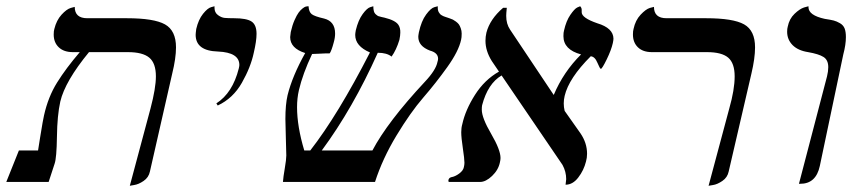

<svg xmlns="http://www.w3.org/2000/svg" viewBox="-63 -579 2733 611"><path d="M350.1 12.2 416 -233.9Q433.1 -298.8 433.1 -335.9Q433.1 -377.9 412.1 -395.5Q391.1 -413.1 344.2 -413.1H220.2Q144 -320.3 128.9 -255.9Q119.1 -211.9 118.2 -144Q117.2 -76.2 110.8 -58.1L91.8 0H-43L-2.9 -100.1H58.1Q60.1 -112.3 64.5 -140.6Q68.8 -168.9 72.5 -188.5Q76.2 -208 77.1 -211.9Q90.3 -271 118.7 -316.4Q147 -361.8 190.9 -413.1H168.9Q140.1 -413.1 124 -428.5Q107.9 -443.8 107.9 -469.2Q107.9 -480.5 109.9 -486.8Q116.7 -514.6 132.8 -532.2Q148.9 -549.8 162.1 -553.7L174.8 -557.1Q174.8 -521 214.8 -521H340.8Q426.8 -521 461.9 -501.5Q497.1 -481.9 497.1 -428.2Q497.1 -393.6 484.9 -344.2L414.1 -33.2Q410.2 -14.2 394 -3.2Q377.9 7.8 363.8 9.8Z M629.9 -243.2 625.5 -250Q677.2 -283.2 696.8 -360.8Q698.7 -368.7 698.7 -372.1Q698.7 -412.1 630.9 -415Q560.1 -417 559.6 -467.8Q559.6 -472.7 561.5 -486.8Q568.4 -516.6 583 -534.9Q597.7 -553.2 608.9 -556.2L619.6 -559.1V-554.2Q619.6 -539.1 630.6 -531Q641.6 -522.9 652.1 -522Q662.6 -521 681.6 -521Q721.7 -521 737.5 -510.5Q753.4 -500 753.4 -471.2Q753.4 -448.7 744.6 -411.1Q734.9 -365.2 706.8 -315.7Q678.7 -266.1 629.9 -243.2Z M1404.3 -452.1Q1396.5 -416 1360.4 -365.5Q1324.2 -314.9 1283.7 -268.1Q1243.2 -221.2 1198.7 -147.7Q1154.3 -74.2 1130.4 0H837.4Q838.4 -15.1 843.3 -43.5Q848.1 -71.8 848.1 -84Q848.1 -93.8 846.7 -137.9Q845.2 -182.1 845.2 -200.2Q845.2 -246.1 852.1 -275.9Q867.2 -336.9 908.2 -410.2Q860.4 -425.3 860.4 -460.9Q860.4 -464.8 862.3 -477.1Q867.2 -499 874.3 -514.9Q881.3 -530.8 887.2 -538.8Q893.1 -546.9 899.7 -552Q906.2 -557.1 910.2 -558.1Q914.1 -559.1 917 -559.1H918.9Q919.9 -541 929 -533.9Q938 -526.9 968.3 -520Q1003.4 -511.2 1003.4 -472.2Q1003.4 -459 999 -443.8Q992.2 -418 986.3 -409.2Q971.2 -409.2 954.6 -408.2Q938 -407.2 930.2 -407.2Q900.4 -344.2 888.2 -292Q882.3 -266.6 882.3 -237.8Q882.3 -176.8 905.3 -100.1H924.3Q1012.2 -212.9 1114.3 -412.1Q1067.4 -432.1 1067.4 -467.8Q1067.4 -472.7 1069.3 -482.9Q1077.1 -515.1 1091.1 -534.2Q1105 -553.2 1115.2 -556.2L1125 -559.1Q1125 -550.3 1126.7 -543.7Q1128.4 -537.1 1133.3 -533Q1138.2 -528.8 1140.6 -527.8Q1143.1 -526.9 1151.1 -524.9Q1159.2 -522.9 1160.2 -522.9Q1195.8 -514.2 1205.1 -499.5Q1211.4 -489.7 1210.9 -475.1Q1210.9 -466.3 1208 -452.1Q1198.2 -419.9 1183.1 -398.9Q1168 -411.1 1139.2 -411.1Q1060.1 -234.4 960.9 -100.1H1122.1Q1169.9 -190.9 1289.1 -318.8Q1324.2 -356 1329.1 -381.8Q1331.1 -387.7 1331.1 -392.1Q1331.1 -411.1 1305.2 -418Q1268.1 -432.1 1268.1 -461.9Q1268.1 -465.8 1270 -476.1Q1277.8 -512.2 1293 -532.7Q1308.1 -553.2 1319.3 -556.2L1330.1 -559.1V-554.2Q1330.1 -549.3 1331.1 -545.7Q1332 -542 1334 -539.1Q1335.9 -536.1 1337.6 -534.2Q1339.4 -532.2 1343.3 -530Q1347.2 -527.8 1348.6 -527.3Q1350.1 -526.9 1355.2 -524.9Q1360.4 -522.9 1361.3 -522.9L1368.2 -520.5Q1375 -518.1 1378.2 -516.6Q1381.3 -515.1 1387.7 -510.5Q1394 -505.9 1397.2 -501.5Q1400.4 -497.1 1403.3 -489Q1406.2 -481 1406.2 -472.2Q1406.2 -459 1404.3 -452.1Z M1887.2 -441.9Q1882.3 -419.9 1867.7 -389.9Q1853 -359.9 1849.1 -359.9Q1846.2 -359.9 1838.1 -379.4Q1830.1 -398.9 1816.9 -399.9Q1747.1 -330.1 1733.9 -273.9Q1731 -261.7 1731 -249.8Q1731 -237.8 1733.9 -226.1L1784.2 -154.8Q1805.2 -124 1805.2 -89.8Q1805.2 -76.7 1801.8 -64.9Q1794.9 -37.1 1777.3 -14.2Q1759.8 8.8 1736.8 8.8Q1738.8 -5.4 1738.8 -8.8Q1738.8 -32.7 1727.1 -54.2L1533.2 -338.9Q1489.3 -313 1471.2 -244.1Q1470.2 -239.3 1470.2 -230Q1470.2 -204.1 1500 -153.1Q1529.8 -102.1 1529.8 -76.2Q1529.8 -70.3 1527.8 -62Q1522.9 -38.1 1502.9 -19Q1482.9 0 1464.8 0H1365.2Q1364.3 -1 1363.8 -2.9Q1363.8 -12.7 1373 -15.1Q1385.3 -17.1 1398.2 -26.6Q1411.1 -36.1 1413.1 -46.9Q1415 -54.7 1415 -61Q1415 -73.2 1409.9 -107.2Q1404.8 -141.1 1404.8 -158.2Q1404.8 -172.4 1408.2 -184.1Q1418 -229 1448.5 -277.1Q1479 -325.2 1524.9 -351.1L1502 -384.8Q1481.9 -417 1481.9 -449.2Q1481.9 -462.4 1484.9 -475.1Q1496.1 -518.1 1538.1 -554.2H1549.8Q1547.9 -536.1 1547.9 -528.8Q1547.9 -502.9 1560.1 -484.9L1697.8 -278.8L1699.2 -276.9Q1730 -350.1 1786.1 -405.8Q1730 -420.9 1730 -463.9Q1730 -476.1 1731.9 -481.9Q1738.8 -512.7 1752 -531.7Q1765.1 -550.8 1773.9 -555.2L1783.2 -559.1Q1788.1 -554.2 1788.1 -547.9V-540Q1788.1 -522 1837.9 -504.9Q1888.7 -489.7 1889.2 -456.1Q1889.2 -451.7 1887.2 -441.9Z M2191.9 12.2 2257.8 -233.9Q2274.9 -293.9 2274.9 -335.9Q2274.9 -377.9 2254.4 -395.5Q2233.9 -413.1 2187 -413.1H2011.7Q1982.9 -413.1 1967 -428.5Q1951.2 -443.8 1951.2 -469.2Q1951.2 -480.5 1953.1 -486.8Q1959 -514.6 1975.6 -532.2Q1992.2 -549.8 2004.9 -553.7L2018.1 -557.1Q2018.1 -521 2058.1 -521H2184.1Q2270 -521 2304.9 -501.5Q2339.8 -481.9 2339.8 -428.2Q2339.8 -393.6 2328.1 -344.2L2255.9 -33.2Q2252 -14.2 2235.8 -3.2Q2219.7 7.8 2206.1 9.8Z M2479.5 5.9 2568.8 -335.9Q2572.8 -352.1 2572.8 -365.2Q2572.8 -388.2 2557.6 -397.7Q2542.5 -407.2 2508.8 -413.1Q2476.6 -418 2459.2 -435.5Q2441.9 -453.1 2441.9 -478Q2441.9 -487.8 2443.8 -494.1Q2448.7 -519 2465.3 -534.9Q2481.9 -550.8 2495.6 -555.2L2509.8 -559.1V-556.2Q2509.8 -530.3 2561.5 -519Q2580.6 -516.1 2590.1 -513.7Q2599.6 -511.2 2610.1 -505.1Q2620.6 -499 2624.8 -488.5Q2628.9 -478 2628.9 -460.9Q2628.9 -437 2620.6 -405.8L2545.9 -50.8Q2533.7 6.3 2482.9 5.9Z"/></svg>

Font: Linux Libertine
Style: Italic
Weight: 400
Italic angle: -12°
Designer: Philipp H. Poll
Foundry: Philipp H. Poll
Version: Version 5.1.6 ; ttfautohint (v0.9)